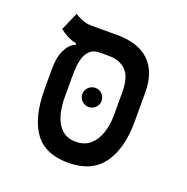

<svg xmlns="http://www.w3.org/2000/svg" viewBox="-114 -719 814 835"><g transform="rotate(20 293.0 -301.5)"><path d="M287.6 9.3Q180.2 9.3 131.3 -59.1Q82.5 -127.4 82.5 -257.3V-350.6Q82.5 -405.3 99.6 -439.5Q116.7 -473.6 143.6 -484.4V-490.7Q118.7 -495.6 99.4 -506.3Q80.1 -517.1 64.9 -528.3L101.6 -611.8Q112.8 -604 134.5 -595Q156.2 -585.9 179.2 -585.9H298.3Q397.5 -585.9 448.2 -536.4Q499 -486.8 499 -393.1V-257.3Q499 -132.8 447.3 -61.8Q395.5 9.3 287.6 9.3ZM287.6 -87.9Q327.6 -87.9 353.5 -110.4Q379.4 -132.8 392.1 -170.7Q404.8 -208.5 404.8 -253.9V-358.9Q404.8 -429.7 375.7 -459Q346.7 -488.3 294.4 -488.3H254.9Q226.6 -488.3 210.7 -474.4Q194.8 -460.4 187.5 -438.7Q180.2 -417 178.5 -393.3Q176.8 -369.6 176.8 -349.6V-253.9Q176.8 -208.5 187.7 -170.7Q198.7 -132.8 223.1 -110.4Q247.6 -87.9 287.6 -87.9ZM288.6 -249Q270.5 -249 257.3 -262Q244.1 -274.9 244.1 -293Q244.1 -311.5 257.3 -324.5Q270.5 -337.4 288.6 -337.4Q307.1 -337.4 320.1 -324.5Q333 -311.5 333 -293Q333 -274.9 320.1 -262Q307.1 -249 288.6 -249Z"/></g></svg>

Font: Cascadia Code NF
Style: Regular
Weight: 400
Monospace: yes
Designer: Aaron Bell
Foundry: Saja Typeworks
Version: Version 2404.023; ttfautohint (v1.8.4)